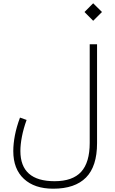

<svg xmlns="http://www.w3.org/2000/svg" viewBox="-20 -892 694 1163"><path d="M491.7 -819.3 544.4 -872.1 597.7 -819.3 544.4 -766.1ZM310.5 205.6Q419.9 205.6 471.7 148.7Q523.4 91.8 523.4 -26.4V-624H567.9V-24.9Q567.9 115.7 501 183.3Q434.1 251 302.2 251Q189 251 124.8 191.4Q60.5 131.8 60.5 23.4Q60.5 -21.5 70.3 -72.3Q80.1 -123 101.1 -179.7L141.1 -165.5Q122.1 -112.8 112.8 -64.7Q103.5 -16.6 103.5 22.5Q103.5 205.6 310.5 205.6Z"/></svg>

Font: Estedad-FD ExtraLight
Style: Regular
Weight: 200
Designer: Amin Abedi
Version: Version 7.3